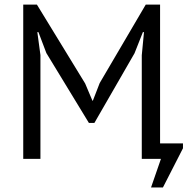

<svg xmlns="http://www.w3.org/2000/svg" viewBox="-20 -704 831 851"><path d="M608.4 0Q629.9 0 693.4 0Q682.6 31.2 649.4 127Q663.1 127 702.1 127Q724.6 83 791 -46.9Q791 -52.7 791 -68.4Q765.6 -68.4 689.5 -68.4Q689.5 -222.7 689.5 -683.6Q673.8 -683.6 626 -683.6Q575.2 -596.7 421.9 -335.9Q414.1 -316.4 391.6 -257.8Q391.6 -257.8 389.6 -257.8Q381.8 -277.3 357.4 -334Q303.7 -421.9 143.6 -683.6Q128.9 -683.6 83 -683.6Q83 -512.7 83 0Q101.6 0 159.2 0Q159.2 -115.2 159.2 -460Q156.2 -485.4 145.5 -561.5Q146.5 -561.5 150.4 -561.5Q159.2 -538.1 185.5 -468.8Q232.4 -391.6 374 -159.2Q379.9 -159.2 398.4 -159.2Q443.4 -236.3 576.2 -467.8Q585.9 -491.2 613.3 -561.5Q614.3 -561.5 618.2 -561.5Q616.2 -536.1 608.4 -459Q608.4 -344.7 608.4 0Z"/></svg>

Font: Aptus Gothic JP
Style: Medium
Weight: 400
Designer: Fuminori Ogawa / Motoya
Version: Version 1